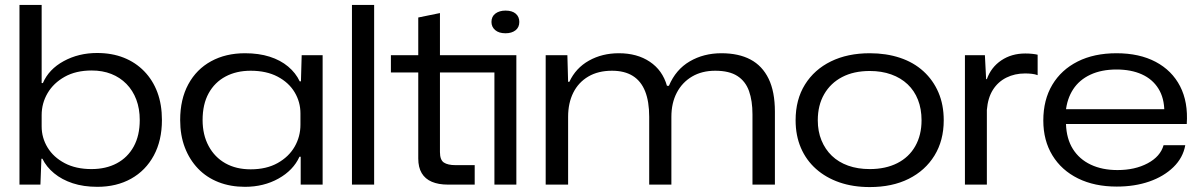

<svg xmlns="http://www.w3.org/2000/svg" viewBox="-20 -749 4868 779"><path d="M375 9Q319 9 275 -5.5Q231 -20 199.5 -46Q168 -72 152 -105H148L144 0H59V-729H149V-412H154Q178 -468 238.5 -501Q299 -534 374 -534Q434 -534 482 -515Q530 -496 565 -460Q600 -424 618.5 -374.5Q637 -325 637 -262Q637 -179 604 -118Q571 -57 512 -24Q453 9 375 9ZM351 -63Q410 -63 454 -86.5Q498 -110 522.5 -154.5Q547 -199 547 -262Q547 -308 533 -345Q519 -382 493 -408.5Q467 -435 431.5 -449Q396 -463 352 -463Q288 -463 242.5 -437.5Q197 -412 173 -371Q149 -330 149 -282V-236Q149 -190 173 -150.5Q197 -111 242.5 -87Q288 -63 351 -63Z M974 9Q915 9 866.5 -10Q818 -29 783.5 -65Q749 -101 730 -150.5Q711 -200 711 -262Q711 -346 744 -407Q777 -468 836.5 -500.5Q896 -533 974 -533Q1030 -533 1074 -519Q1118 -505 1149 -479Q1180 -453 1196 -419H1201L1204 -525H1289V0H1200V-113H1195Q1170 -58 1110 -24.5Q1050 9 974 9ZM997 -62Q1061 -62 1106.5 -87.5Q1152 -113 1175.5 -154Q1199 -195 1199 -243V-289Q1199 -335 1175.5 -374.5Q1152 -414 1106.5 -438Q1061 -462 997 -462Q939 -462 895 -438.5Q851 -415 826.5 -370.5Q802 -326 802 -262Q802 -202 826.5 -156.5Q851 -111 894.5 -86.5Q938 -62 997 -62Z M1408 0V-729H1498V0Z M1797 0Q1759 0 1732 -11.5Q1705 -23 1691 -46.5Q1677 -70 1677 -106V-455H1566V-525H1677V-678L1765 -696V-525H2075V0H1986V-455H1765V-132Q1765 -100 1781 -89.5Q1797 -79 1828 -79H1906V0ZM2031 -614Q2004 -614 1989 -627Q1974 -640 1974 -660Q1974 -682 1990 -694Q2006 -706 2031 -706Q2058 -706 2072.5 -693.5Q2087 -681 2087 -660Q2087 -638 2071.5 -626Q2056 -614 2031 -614Z M2194 0V-525H2282L2285 -417H2290Q2316 -473 2369.5 -503Q2423 -533 2491 -533Q2565 -533 2616.5 -498.5Q2668 -464 2686 -401H2694Q2722 -467 2778.5 -500Q2835 -533 2907 -533Q2977 -533 3025 -507.5Q3073 -482 3098.5 -429.5Q3124 -377 3124 -296V0H3033V-285Q3033 -340 3019 -379.5Q3005 -419 2972 -440.5Q2939 -462 2882 -462Q2828 -462 2788 -438.5Q2748 -415 2726 -373Q2704 -331 2704 -275V0H2614V-275Q2614 -337 2597.5 -378.5Q2581 -420 2547.5 -441Q2514 -462 2463 -462Q2407 -462 2367 -438.5Q2327 -415 2306 -373Q2285 -331 2285 -275V0Z M3509 10Q3441 10 3386 -9Q3331 -28 3291 -63.5Q3251 -99 3229.5 -149Q3208 -199 3208 -261Q3208 -345 3246 -406Q3284 -467 3351.5 -500Q3419 -533 3509 -533Q3576 -533 3631.5 -514.5Q3687 -496 3726.5 -460Q3766 -424 3787.5 -374Q3809 -324 3809 -261Q3809 -179 3771.5 -118Q3734 -57 3667 -23.5Q3600 10 3509 10ZM3509 -63Q3573 -63 3620.5 -87Q3668 -111 3693.5 -156Q3719 -201 3719 -261Q3719 -307 3704.5 -344Q3690 -381 3662.5 -407Q3635 -433 3596 -447Q3557 -461 3509 -461Q3444 -461 3397 -436.5Q3350 -412 3324 -367Q3298 -322 3298 -261Q3298 -216 3313 -179.5Q3328 -143 3355 -117Q3382 -91 3421 -77Q3460 -63 3509 -63Z M3895 0V-525H3976L3981 -428H3984Q4001 -476 4042.5 -504Q4084 -532 4140 -532Q4156 -532 4169 -530.5Q4182 -529 4190 -527V-444Q4180 -448 4166.5 -449.5Q4153 -451 4139 -451Q4097 -451 4063 -434Q4029 -417 4008.5 -384.5Q3988 -352 3984 -303V0Z M4511 8Q4421 8 4354 -25Q4287 -58 4250 -118.5Q4213 -179 4213 -260Q4213 -344 4249.5 -405Q4286 -466 4352.5 -499.5Q4419 -533 4510 -533Q4603 -533 4669 -498Q4735 -463 4768 -399Q4801 -335 4795 -246H4305Q4307 -186 4333 -144.5Q4359 -103 4405.5 -81Q4452 -59 4514 -59Q4585 -59 4636.5 -86.5Q4688 -114 4701 -160H4789Q4780 -109 4741 -71Q4702 -33 4643 -12.5Q4584 8 4511 8ZM4304 -296 4299 -306H4711L4704 -296Q4704 -351 4680 -389.5Q4656 -428 4612.5 -447.5Q4569 -467 4510 -467Q4449 -467 4404 -446Q4359 -425 4334 -386.5Q4309 -348 4304 -296Z"/></svg>

Font: Mona Sans Expanded
Style: Regular
Weight: 400
Width: 7
Designer: Deni Anggara
Foundry: GitHub
Version: Version 2.000